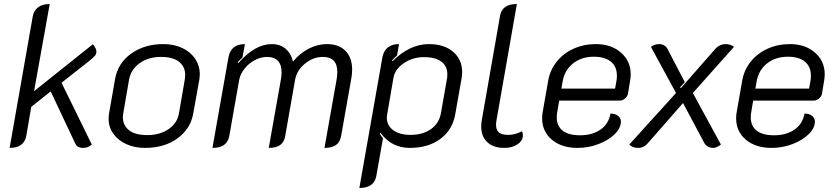

<svg xmlns="http://www.w3.org/2000/svg" viewBox="-20 -729 4168 958"><path d="M424 -424 287 -316 438 -8Q430 0 418.5 4.5Q407 9 395 9Q380 9 370 3.5Q360 -2 354 -16L233 -273L136 -196L111 -50Q99 9 28 9L143 -645Q148 -676 170 -692.5Q192 -709 228 -709L150 -274L443 -508Q461 -487 461 -473Q461 -459 453.5 -450.5Q446 -442 424 -424Z M522 -136Q522 -153 524 -162L554 -334Q568 -414 634.5 -461.5Q701 -509 795 -509Q849 -509 890.5 -489Q932 -469 954.5 -434.5Q977 -400 977 -359Q977 -352 975 -334L944 -162Q931 -87 866 -39Q801 9 703 9Q652 9 611 -9.5Q570 -28 546 -61Q522 -94 522 -136ZM873 -164 902 -332Q904 -348 904 -355Q904 -396 873.5 -420.5Q843 -445 783 -445Q720 -445 676.5 -413.5Q633 -382 624 -332L595 -164Q593 -150 593 -145Q593 -104 623.5 -79.5Q654 -55 715 -55Q778 -55 821.5 -85Q865 -115 873 -164Z M1120 -443Q1132 -509 1202 -509L1190 -443Q1177 -431 1166 -419L1169 -414Q1252 -509 1336 -509Q1377 -509 1404.5 -486Q1432 -463 1442 -422Q1477 -464 1521 -486.5Q1565 -509 1612 -509Q1671 -509 1704 -475Q1737 -441 1737 -382Q1737 -358 1733 -338L1682 -50Q1677 -20 1656.5 -5.5Q1636 9 1599 9L1660 -335Q1663 -355 1663 -370Q1663 -445 1591 -445Q1542 -445 1501 -411Q1460 -377 1452 -329L1403 -50Q1398 -20 1378 -5.5Q1358 9 1321 9L1382 -335Q1385 -353 1385 -368Q1385 -406 1366.5 -425.5Q1348 -445 1312 -445Q1281 -445 1250.5 -428.5Q1220 -412 1199 -385Q1178 -358 1173 -328L1124 -50Q1118 -20 1097.5 -5.5Q1077 9 1040 9Z M1888 -443Q1901 -509 1971 -509L1961 -452Q1944 -437 1936 -427L1938 -423Q2024 -509 2120 -509Q2196 -509 2241 -470.5Q2286 -432 2286 -369Q2286 -354 2283 -337L2252 -162Q2239 -82 2178 -36.5Q2117 9 2025 9Q1933 9 1878 -67L1875 -62Q1882 -49 1891 -39L1858 147Q1848 209 1773 209ZM2180 -164 2210 -335Q2212 -343 2212 -359Q2212 -399 2182 -421.5Q2152 -444 2095 -444Q2039 -444 1994.5 -413.5Q1950 -383 1943 -340L1912 -159Q1910 -147 1910 -142Q1910 -103 1942 -79.5Q1974 -56 2028 -56Q2090 -56 2130.5 -85Q2171 -114 2180 -164Z M2381 -98Q2381 -114 2384 -130L2475 -650Q2485 -709 2559 -709L2458 -133Q2455 -118 2455 -106Q2455 -80 2469.5 -68Q2484 -56 2516 -56Q2550 -56 2584 -74Q2589 -67 2589 -54Q2589 -27 2562.5 -9Q2536 9 2496 9Q2442 9 2411.5 -19.5Q2381 -48 2381 -98Z M2685 -139Q2685 -155 2688 -171L2715 -325Q2724 -379 2757.5 -421Q2791 -463 2842 -486Q2893 -509 2953 -509Q3030 -509 3078.5 -466.5Q3127 -424 3127 -358Q3127 -343 3124 -326L3113 -260Q3110 -247 3098 -237Q3086 -227 3072 -227H2770L2761 -173Q2758 -158 2758 -144Q2758 -100 2787.5 -77Q2817 -54 2874 -54Q2936 -54 2976.5 -82.5Q3017 -111 3026 -162Q3048 -163 3063 -151.5Q3078 -140 3078 -123Q3078 -90 3047 -59.5Q3016 -29 2966 -10Q2916 9 2862 9Q2782 9 2733.5 -32Q2685 -73 2685 -139ZM3049 -287 3056 -326Q3058 -335 3058 -352Q3058 -397 3028 -421.5Q2998 -446 2943 -446Q2882 -446 2840 -413Q2798 -380 2788 -326L2781 -287Z M3120 -8 3353 -265 3228 -495Q3246 -509 3269 -509Q3283 -509 3294 -502.5Q3305 -496 3311 -484L3397 -319L3373 -293L3378 -290L3548 -484Q3570 -509 3602 -509Q3613 -509 3624.5 -505Q3636 -501 3642 -495L3437 -265L3577 -8Q3557 9 3538 9Q3524 9 3512.5 2.5Q3501 -4 3495 -14L3388 -215L3212 -14Q3192 9 3164 9Q3135 9 3120 -8Z M3653 -139Q3653 -155 3656 -171L3683 -325Q3692 -379 3725.5 -421Q3759 -463 3810 -486Q3861 -509 3921 -509Q3998 -509 4046.5 -466.5Q4095 -424 4095 -358Q4095 -343 4092 -326L4081 -260Q4078 -247 4066 -237Q4054 -227 4040 -227H3738L3729 -173Q3726 -158 3726 -144Q3726 -100 3755.5 -77Q3785 -54 3842 -54Q3904 -54 3944.5 -82.5Q3985 -111 3994 -162Q4016 -163 4031 -151.5Q4046 -140 4046 -123Q4046 -90 4015 -59.5Q3984 -29 3934 -10Q3884 9 3830 9Q3750 9 3701.5 -32Q3653 -73 3653 -139ZM4017 -287 4024 -326Q4026 -335 4026 -352Q4026 -397 3996 -421.5Q3966 -446 3911 -446Q3850 -446 3808 -413Q3766 -380 3756 -326L3749 -287Z"/></svg>

Font: K2D Light
Style: Italic
Weight: 300
Italic angle: -10°
Designer: Katatrad Aksorn Co.,Ltd.
Foundry: Cadson Demak Co.,Ltd.
Version: Version 1.000; ttfautohint (v1.6)